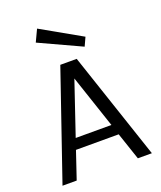

<svg xmlns="http://www.w3.org/2000/svg" viewBox="-155 -958 886 1056"><g transform="rotate(-20 287.5 -430.0)"><path d="M242 -629H338L549 0H467L413 -160H163L109 0H26ZM184 -222H393L289 -532ZM190 -860 425 -727 402 -677 157 -790Z"/></g></svg>

Font: Karla
Style: Regular
Weight: 400
Designer: Jonathan Pinhorn
Version: Version 1.000